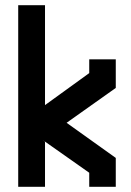

<svg xmlns="http://www.w3.org/2000/svg" viewBox="-20 -718 505 738"><path d="M50 0V-698H153V-314L323 -437V-490H425V-380L236 -246L425 -111V0H323V-54L144 -180L153 -173V0Z"/></svg>

Font: Turret Road ExtraBold
Style: Regular
Weight: 800
Designer: Noponies
Foundry: Noponies
Version: Version 1.001; ttfautohint (v1.8)